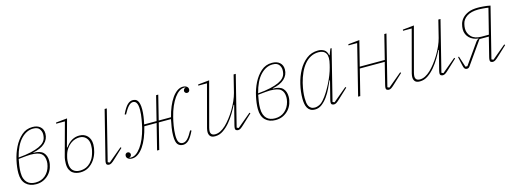

<svg xmlns="http://www.w3.org/2000/svg" viewBox="-11 -1157 4843 1809"><g transform="rotate(-15 2410.5 -253.0)"><path d="M186 12Q124 12 87 -24.5Q50 -61 50 -132Q50 -186 64.5 -253Q79 -320 108.5 -379Q138 -438 183 -478Q228 -518 290 -518Q338 -518 365.5 -493.5Q393 -469 393 -427Q393 -373 352.5 -335.5Q312 -298 236 -284V-281Q304 -281 332.5 -251Q361 -221 361 -170Q361 -137 349.5 -104Q338 -71 315.5 -45.5Q293 -20 260.5 -4Q228 12 186 12ZM186 -5Q242 -5 280.5 -38Q319 -71 333 -125Q337 -141 338 -150.5Q339 -160 339 -170Q339 -222 310 -246.5Q281 -271 205 -271Q190 -271 162 -268.5Q134 -266 88 -261Q82 -231 77 -198Q72 -165 72 -132Q72 -97 81 -72.5Q90 -48 105.5 -33Q121 -18 141.5 -11.5Q162 -5 186 -5ZM292 -502Q228 -502 174 -445.5Q120 -389 91 -274Q163 -280 213 -291.5Q263 -303 295.5 -318Q328 -333 345 -352Q362 -371 367 -393Q371 -410 371 -427Q371 -455 353.5 -478.5Q336 -502 292 -502Z M618 12Q599 12 579 7Q559 2 542.5 -10.5Q526 -23 515.5 -45.5Q505 -68 505 -103Q505 -120 507 -138.5Q509 -157 516 -181L600 -490H515L517 -501L627 -512L555 -248L560 -247Q590 -289 623.5 -307.5Q657 -326 695 -326Q744 -326 773.5 -295Q803 -264 803 -211Q803 -178 792 -139Q781 -100 758.5 -66.5Q736 -33 701 -10.5Q666 12 618 12ZM898 12Q890 12 880.5 7.5Q871 3 871 -13Q871 -24 875 -40L992 -506H1013L890 -14L908 -6L1043 -119L1050 -111L961 -28Q935 -3 922 4.5Q909 12 898 12ZM619 -5Q636 -5 658 -10Q680 -15 702 -30.5Q724 -46 743 -74Q762 -102 773 -147Q778 -165 779.5 -181.5Q781 -198 781 -211Q781 -256 756.5 -282.5Q732 -309 691 -309Q673 -309 650.5 -302.5Q628 -296 605.5 -279.5Q583 -263 564 -235.5Q545 -208 535 -165Q530 -147 528.5 -131.5Q527 -116 527 -103Q527 -52 552 -28.5Q577 -5 619 -5Z M1123 12Q1100 12 1084.5 1.5Q1069 -9 1069 -27Q1069 -40 1076.5 -47.5Q1084 -55 1095 -55Q1106 -55 1113 -47.5Q1120 -40 1120 -31Q1120 -20 1113.5 -12.5Q1107 -5 1099 -3V0H1115Q1164 0 1211 -64Q1258 -128 1287 -241Q1291 -257 1295 -277.5Q1299 -298 1303 -320.5Q1307 -343 1309.5 -366.5Q1312 -390 1312 -411Q1312 -438 1308.5 -455Q1305 -472 1298.5 -482Q1292 -492 1283.5 -496Q1275 -500 1265 -500Q1245 -500 1223.5 -478.5Q1202 -457 1173 -403L1161 -408Q1191 -471 1216 -494.5Q1241 -518 1267 -518Q1282 -518 1294 -513.5Q1306 -509 1314.5 -497Q1323 -485 1328 -464Q1333 -443 1333 -411Q1333 -380 1327.5 -341.5Q1322 -303 1314 -269H1435L1494 -506H1515L1456 -269H1576Q1589 -322 1608 -367.5Q1627 -413 1650.5 -446.5Q1674 -480 1701 -499Q1728 -518 1757 -518Q1780 -518 1794.5 -507.5Q1809 -497 1809 -479Q1809 -466 1801.5 -458.5Q1794 -451 1783 -451Q1772 -451 1765 -458.5Q1758 -466 1758 -475Q1758 -486 1764.5 -493.5Q1771 -501 1779 -503V-506H1765Q1742 -506 1718 -489.5Q1694 -473 1671.5 -442Q1649 -411 1629.5 -366.5Q1610 -322 1596 -265Q1592 -249 1587.5 -228.5Q1583 -208 1579.5 -185.5Q1576 -163 1573.5 -139.5Q1571 -116 1571 -95Q1571 -43 1585 -24.5Q1599 -6 1622 -6Q1645 -6 1667 -27.5Q1689 -49 1718 -103L1730 -98Q1700 -35 1674.5 -11.5Q1649 12 1620 12Q1588 12 1569 -10Q1550 -32 1550 -95Q1550 -129 1556.5 -172.5Q1563 -216 1571 -252H1452L1389 0H1368L1431 -252H1311Q1297 -194 1277.5 -145.5Q1258 -97 1233.5 -62Q1209 -27 1181 -7.5Q1153 12 1123 12Z M1933 12Q1899 12 1885.5 -4Q1872 -20 1872 -45Q1872 -59 1877 -81L1986 -490H1901L1903 -501L2013 -512L1898 -81Q1893 -59 1893 -48Q1893 -6 1938 -6Q1988 -6 2043 -58Q2067 -81 2093 -114.5Q2119 -148 2141.5 -185.5Q2164 -223 2181.5 -262.5Q2199 -302 2208 -337L2250 -506H2271L2148 -14L2166 -6L2301 -119L2308 -111L2219 -28Q2193 -3 2180.5 4.5Q2168 12 2157 12Q2149 12 2139 7.5Q2129 3 2129 -13Q2129 -23 2134 -43L2181 -228L2176 -229Q2160 -196 2135.5 -154.5Q2111 -113 2080 -76Q2049 -39 2012 -13.5Q1975 12 1933 12Z M2522 12Q2460 12 2423 -24.5Q2386 -61 2386 -132Q2386 -186 2400.5 -253Q2415 -320 2444.5 -379Q2474 -438 2519 -478Q2564 -518 2626 -518Q2674 -518 2701.5 -493.5Q2729 -469 2729 -427Q2729 -373 2688.5 -335.5Q2648 -298 2572 -284V-281Q2640 -281 2668.5 -251Q2697 -221 2697 -170Q2697 -137 2685.5 -104Q2674 -71 2651.5 -45.5Q2629 -20 2596.5 -4Q2564 12 2522 12ZM2522 -5Q2578 -5 2616.5 -38Q2655 -71 2669 -125Q2673 -141 2674 -150.5Q2675 -160 2675 -170Q2675 -222 2646 -246.5Q2617 -271 2541 -271Q2526 -271 2498 -268.5Q2470 -266 2424 -261Q2418 -231 2413 -198Q2408 -165 2408 -132Q2408 -97 2417 -72.5Q2426 -48 2441.5 -33Q2457 -18 2477.5 -11.5Q2498 -5 2522 -5ZM2628 -502Q2564 -502 2510 -445.5Q2456 -389 2427 -274Q2499 -280 2549 -291.5Q2599 -303 2631.5 -318Q2664 -333 2681 -352Q2698 -371 2703 -393Q2707 -410 2707 -427Q2707 -455 2689.5 -478.5Q2672 -502 2628 -502Z M2907 12Q2880 12 2862.5 1.5Q2845 -9 2835 -27Q2825 -45 2821 -68.5Q2817 -92 2817 -117Q2817 -184 2833.5 -255Q2850 -326 2882 -384.5Q2914 -443 2962.5 -480.5Q3011 -518 3075 -518Q3108 -518 3133.5 -503Q3159 -488 3167 -447H3171L3194 -506H3206L3083 -14L3101 -6L3236 -119L3243 -111L3154 -28Q3128 -3 3115.5 4.5Q3103 12 3092 12Q3084 12 3074 7.5Q3064 3 3064 -13Q3064 -24 3068 -40L3113 -217L3108 -218Q3094 -186 3075 -146Q3056 -106 3031 -71Q3006 -36 2975 -12Q2944 12 2907 12ZM2911 -6Q2928 -6 2951 -16Q2974 -26 2996 -51Q3020 -78 3042.5 -114Q3065 -150 3084.5 -188.5Q3104 -227 3119 -265.5Q3134 -304 3142 -336L3148 -360Q3167 -434 3147 -467.5Q3127 -501 3076 -501Q3034 -501 2999.5 -483Q2965 -465 2938 -432.5Q2911 -400 2891 -356Q2871 -312 2858 -260Q2847 -213 2843 -179.5Q2839 -146 2839 -117Q2839 -94 2841.5 -74Q2844 -54 2852 -39Q2860 -24 2874 -15Q2888 -6 2911 -6Z M3627 12Q3619 12 3609 7.5Q3599 3 3599 -13Q3599 -23 3604 -43L3656 -252H3413L3350 0H3329L3451 -490H3366L3368 -501L3478 -512L3417 -269H3661L3720 -506H3741L3618 -14L3636 -6L3771 -119L3778 -111L3689 -28Q3663 -3 3650.5 4.5Q3638 12 3627 12Z M3930 12Q3896 12 3882.5 -4Q3869 -20 3869 -45Q3869 -59 3874 -81L3983 -490H3898L3900 -501L4010 -512L3895 -81Q3890 -59 3890 -48Q3890 -6 3935 -6Q3985 -6 4040 -58Q4064 -81 4090 -114.5Q4116 -148 4138.5 -185.5Q4161 -223 4178.5 -262.5Q4196 -302 4205 -337L4247 -506H4268L4145 -14L4163 -6L4298 -119L4305 -111L4216 -28Q4190 -3 4177.5 4.5Q4165 12 4154 12Q4146 12 4136 7.5Q4126 3 4126 -13Q4126 -23 4131 -43L4178 -228L4173 -229Q4157 -196 4132.5 -154.5Q4108 -113 4077 -76Q4046 -39 4009 -13.5Q3972 12 3930 12Z M4387 12Q4374 12 4366 2.5Q4358 -7 4353 -33L4335 -115L4344 -119L4379 -11H4398L4527 -194Q4535 -206 4540.5 -213Q4546 -220 4550.5 -224Q4555 -228 4558 -229.5Q4561 -231 4565 -232V-236Q4541 -238 4519 -247.5Q4497 -257 4480.5 -272.5Q4464 -288 4454.5 -309.5Q4445 -331 4445 -358Q4445 -382 4453 -410Q4461 -438 4482.5 -462Q4504 -486 4541 -502Q4578 -518 4636 -518Q4644 -518 4657.5 -517.5Q4671 -517 4687.5 -515.5Q4704 -514 4721.5 -512Q4739 -510 4756 -506L4633 -14L4651 -6L4786 -119L4793 -111L4704 -28Q4678 -3 4665 4.5Q4652 12 4641 12Q4633 12 4623.5 7.5Q4614 3 4614 -13Q4614 -24 4618 -40L4665 -228H4574L4417 -5Q4410 5 4403.5 8.5Q4397 12 4387 12ZM4732 -492Q4720 -494 4706 -495.5Q4692 -497 4678.5 -498Q4665 -499 4653.5 -499.5Q4642 -500 4635 -500Q4563 -500 4522.5 -472.5Q4482 -445 4473 -403Q4470 -389 4468.5 -379.5Q4467 -370 4467 -358Q4467 -312 4500 -278.5Q4533 -245 4597 -245H4670Z"/></g></svg>

Font: IBM Plex Serif Thin
Style: Italic
Weight: 100
Italic angle: -14°
Designer: Mike Abbink, Paul van der Laan, Pieter van Rosmalen
Foundry: Bold Monday
Version: Version 3.001